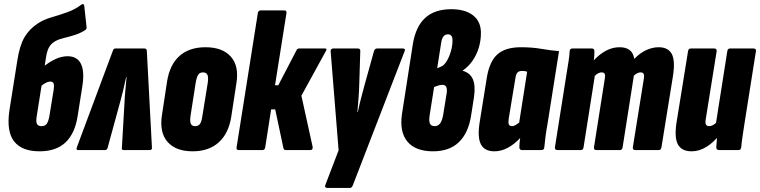

<svg xmlns="http://www.w3.org/2000/svg" viewBox="-20 -734 3717 939"><path d="M173 6Q87 6 49 -42.5Q11 -91 26 -194L65 -440Q76 -511 99.5 -551.5Q123 -592 166 -620Q193 -638 231 -649Q269 -660 308.5 -674Q348 -688 379 -712Q384 -715 387.5 -713.5Q391 -712 392 -706L403 -605Q405 -592 397 -587Q372 -571 344.5 -562.5Q317 -554 292 -548Q267 -542 251 -533Q231 -522 220.5 -504Q210 -486 205 -453L160 -168Q155 -140 160.5 -128.5Q166 -117 183 -117Q200 -117 208.5 -128.5Q217 -140 222 -169L242 -292Q246 -317 242 -326Q238 -335 226 -335Q215 -335 202 -328Q189 -321 175 -307L189 -405Q219 -430 250 -444.5Q281 -459 310 -459Q357 -459 375.5 -422.5Q394 -386 383 -314L360 -168Q347 -82 301 -38Q255 6 173 6Z M362 0Q351 0 356 -14L532 -486Q535 -497 545 -497H686Q697 -497 698 -486L723 -14Q725 0 712 0H586Q574 0 576 -10L589 -234Q590 -261 593 -290.5Q596 -320 599 -357H597Q589 -320 582 -290.5Q575 -261 567 -233L506 -10Q503 0 492 0Z M922 6Q840 6 799.5 -40Q759 -86 772 -171L797 -335Q810 -418 858 -460.5Q906 -503 985 -503Q1068 -503 1109 -457Q1150 -411 1136 -326L1111 -163Q1098 -81 1049.5 -37.5Q1001 6 922 6ZM935 -117Q950 -117 958 -128Q966 -139 970 -168L996 -329Q1000 -356 994.5 -368Q989 -380 973 -380Q957 -380 949.5 -369Q942 -358 937 -329L912 -169Q908 -142 913 -129.5Q918 -117 935 -117Z M1569 -497Q1576 -497 1576.5 -493Q1577 -489 1573 -483L1454 -266L1509 -16Q1511 0 1497 0H1378Q1368 0 1366 -10L1326 -199H1306L1277 -13Q1275 0 1263 0H1147Q1135 0 1137 -13L1241 -670Q1243 -683 1255 -683H1371Q1383 -683 1381 -670L1325 -317H1341L1431 -490Q1435 -497 1444 -497Z M1581 185Q1575 185 1571.5 181.5Q1568 178 1571 171L1636 1L1597 -484Q1597 -491 1601 -494Q1605 -497 1611 -497H1729Q1743 -497 1742 -484L1737 -322Q1736 -288 1733.5 -254.5Q1731 -221 1728 -186H1730Q1737 -221 1746 -254.5Q1755 -288 1764 -322L1809 -484Q1813 -497 1825 -497H1949Q1956 -497 1959 -494Q1962 -491 1959 -484L1706 171Q1701 185 1692 185Z M2098 6Q2012 6 1972.5 -41.5Q1933 -89 1946 -177L1999 -518Q2013 -604 2059.5 -646.5Q2106 -689 2187 -689Q2255 -689 2293.5 -659Q2332 -629 2332 -573Q2332 -535 2321.5 -500.5Q2311 -466 2291 -437Q2271 -408 2243 -389V-388Q2280 -377 2293 -345.5Q2306 -314 2298 -258L2284 -169Q2271 -84 2224.5 -39Q2178 6 2098 6ZM2106 -117Q2122 -117 2132 -130Q2142 -143 2147 -170L2165 -281Q2167 -301 2162 -310Q2157 -319 2143 -319Q2127 -319 2103 -308L2081 -169Q2077 -141 2083 -129Q2089 -117 2106 -117ZM2118 -400 2134 -407Q2150 -412 2163 -432.5Q2176 -453 2184.5 -481Q2193 -509 2193 -537Q2193 -566 2171 -566Q2157 -566 2149 -556Q2141 -546 2138 -527Z M2398 6Q2350 6 2332 -28Q2314 -62 2326 -137L2361 -355Q2374 -434 2413 -468.5Q2452 -503 2528 -503Q2582 -503 2628 -495Q2674 -487 2714 -484L2658 -130Q2652 -97 2648 -67Q2644 -37 2642 -14Q2641 0 2628 0H2534Q2520 0 2520 -14Q2520 -23 2521 -35Q2522 -47 2524 -59Q2495 -28 2463 -11Q2431 6 2398 6ZM2485 -117Q2492 -117 2500.5 -122Q2509 -127 2519 -134L2558 -383Q2550 -386 2544.5 -386.5Q2539 -387 2532 -387Q2518 -387 2510.5 -379Q2503 -371 2500 -348L2468 -154Q2465 -134 2468.5 -125.5Q2472 -117 2485 -117Z M2707 0Q2692 0 2694 -14L2750 -368Q2755 -401 2760 -430.5Q2765 -460 2766 -484Q2767 -497 2780 -497H2874Q2887 -497 2887 -484Q2887 -475 2886.5 -463.5Q2886 -452 2884 -439Q2914 -471 2945.5 -487Q2977 -503 3010 -503Q3041 -503 3059 -489.5Q3077 -476 3082 -446Q3110 -475 3140.5 -489Q3171 -503 3201 -503Q3248 -503 3265.5 -470Q3283 -437 3271 -361L3215 -14Q3213 0 3201 0H3088Q3073 0 3075 -14L3128 -344Q3132 -365 3128 -372.5Q3124 -380 3113 -380Q3106 -380 3098 -376.5Q3090 -373 3080 -364L3025 -14Q3023 0 3011 0H2897Q2883 0 2885 -14L2937 -344Q2941 -365 2937.5 -372.5Q2934 -380 2922 -380Q2916 -380 2907.5 -376.5Q2899 -373 2889 -363L2834 -14Q2832 0 2820 0Z M3362 6Q3314 6 3295.5 -27.5Q3277 -61 3289 -137L3345 -484Q3347 -497 3359 -497H3472Q3486 -497 3485 -484L3432 -154Q3428 -133 3432.5 -125Q3437 -117 3449 -117Q3458 -117 3468.5 -123Q3479 -129 3489 -141L3503 -79Q3471 -38 3435.5 -16Q3400 6 3362 6ZM3497 0Q3483 0 3483 -14Q3484 -29 3486 -52.5Q3488 -76 3490 -94L3481 -128L3537 -484Q3539 -497 3551 -497H3664Q3679 -497 3677 -484L3621 -130Q3616 -97 3611.5 -67Q3607 -37 3605 -14Q3604 0 3591 0Z"/></svg>

Font: Sofia Sans Extra Condensed Black
Style: Italic
Weight: 900
Italic angle: -9°
Version: Version 4.100